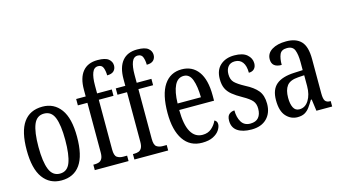

<svg xmlns="http://www.w3.org/2000/svg" viewBox="-86 -1080 2480 1400"><g transform="rotate(-15 1154.0 -380.0)"><path d="M231 10Q143 10 92.5 -59Q42 -128 42 -269Q42 -409 90.5 -477.5Q139 -546 234 -546Q321 -546 371.5 -477.5Q422 -409 422 -269Q422 -128 373.5 -59Q325 10 231 10ZM233 -41Q289 -41 311 -99Q333 -157 333 -269Q333 -381 310.5 -437.5Q288 -494 232 -494Q177 -494 154 -437.5Q131 -381 131 -269Q131 -157 154.5 -99Q178 -41 233 -41Z M484 0V-41H496Q512 -41 526.5 -46Q541 -51 550 -66.5Q559 -82 559 -113V-488H487V-536H559V-587Q559 -676 597.5 -723Q636 -770 710 -770Q769 -770 793 -750Q817 -730 817 -701Q817 -676 801 -660Q785 -644 750 -644Q750 -675 741 -700.5Q732 -726 703 -726Q672 -726 658.5 -692Q645 -658 645 -596V-536H756V-488H645V-113Q645 -66 663.5 -53.5Q682 -41 708 -41H739V0Z M783 0V-41H795Q811 -41 825.5 -46Q840 -51 849 -66.5Q858 -82 858 -113V-488H786V-536H858V-587Q858 -676 896.5 -723Q935 -770 1009 -770Q1068 -770 1092 -750Q1116 -730 1116 -701Q1116 -676 1100 -660Q1084 -644 1049 -644Q1049 -675 1040 -700.5Q1031 -726 1002 -726Q971 -726 957.5 -692Q944 -658 944 -596V-536H1055V-488H944V-113Q944 -66 962.5 -53.5Q981 -41 1007 -41H1038V0Z M1293 10Q1202 10 1153 -62Q1104 -134 1104 -264Q1104 -405 1151.5 -475.5Q1199 -546 1285 -546Q1365 -546 1410 -484.5Q1455 -423 1455 -304V-264H1192Q1193 -152 1223.5 -98.5Q1254 -45 1311 -45Q1352 -45 1379 -68.5Q1406 -92 1420 -124Q1428 -120 1434 -112.5Q1440 -105 1440 -91Q1440 -71 1424.5 -47Q1409 -23 1376.5 -6.5Q1344 10 1293 10ZM1369 -313Q1368 -395 1349.5 -445.5Q1331 -496 1287 -496Q1242 -496 1218.5 -448.5Q1195 -401 1193 -313Z M1666 10Q1599 10 1561 -16Q1523 -42 1523 -94Q1523 -129 1540.5 -143Q1558 -157 1580 -157Q1580 -104 1601.5 -69Q1623 -34 1668 -34Q1710 -34 1730.5 -58Q1751 -82 1751 -125Q1751 -162 1732 -184.5Q1713 -207 1663 -235Q1618 -260 1590 -283Q1562 -306 1549 -334.5Q1536 -363 1536 -405Q1536 -473 1576.5 -509Q1617 -545 1682 -545Q1746 -545 1777.5 -517.5Q1809 -490 1809 -452Q1809 -426 1794.5 -410.5Q1780 -395 1753 -395Q1753 -448 1732.5 -475Q1712 -502 1675 -502Q1641 -502 1623.5 -480Q1606 -458 1606 -423Q1606 -382 1628 -360Q1650 -338 1702 -310Q1763 -279 1793 -242.5Q1823 -206 1823 -143Q1823 -73 1781.5 -31.5Q1740 10 1666 10Z M2013 10Q1963 10 1927.5 -29Q1892 -68 1892 -150Q1892 -230 1936.5 -267.5Q1981 -305 2072 -309L2137 -312V-373Q2137 -429 2124 -463Q2111 -497 2067 -497Q2025 -497 2012 -467Q1999 -437 1999 -388Q1925 -388 1925 -450Q1925 -495 1966 -520.5Q2007 -546 2074 -546Q2148 -546 2186 -506.5Q2224 -467 2224 -372V-113Q2224 -71 2235 -56Q2246 -41 2273 -41H2276V0H2157L2145 -88H2139Q2122 -60 2106 -37.5Q2090 -15 2068.5 -2.5Q2047 10 2013 10ZM2041 -42Q2085 -42 2111.5 -84.5Q2138 -127 2138 -191V-273L2092 -270Q2030 -266 2006 -234.5Q1982 -203 1982 -144Q1982 -98 1996 -70Q2010 -42 2041 -42Z"/></g></svg>

Font: Noto Serif Bengali ExtraCondensed
Style: Regular
Weight: 400
Width: 2
Designer: Juan Bruce, Universal Thirst, Indian Type Foundry and the Monotype Design Team.
Foundry: Monotype Imaging Inc.
Version: Version 2.003; ttfautohint (v1.8.4.7-5d5b)